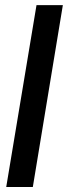

<svg xmlns="http://www.w3.org/2000/svg" viewBox="-20 -748 271 768"><path d="M231.4 -727.5 111.3 0H4.9L126 -727.5Z"/></svg>

Font: Inter Tight Medium
Style: Italic
Weight: 500
Italic angle: -9.39999°
Designer: Rasmus Andersson
Foundry: rsms
Version: Version 3.004